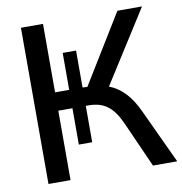

<svg xmlns="http://www.w3.org/2000/svg" viewBox="-81 -794 826 870"><g transform="rotate(-10 332.5 -359.5)"><path d="M173.8 0V-319.3H238.8V-151.9H300.3V-319.3H313.5C383.3 -319.3 425.3 -287.6 460 -209L553.2 0H664.6L546.9 -252.4C514.6 -321.8 474.1 -365.7 418.9 -387.2L629.4 -718.8H516.1L322.3 -402.8L300.3 -403.8V-573.7H238.8V-403.8H173.8V-718.8H72.3V0Z"/></g></svg>

Font: Winston
Style: Regular
Weight: 400
Designer: Vernon Adams, Kim Jin-seong, David Berlow, Cristiano Sobral
Foundry: The Winston Project Authors
Version: Version 3.004